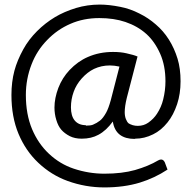

<svg xmlns="http://www.w3.org/2000/svg" viewBox="-20 -699 839 839"><path d="M568 -92Q528 -92 504 -110Q479 -129 473 -168Q444 -128 410 -110Q379 -93 337 -93Q307 -93 285 -104Q262 -116 248 -132Q234 -148 226 -175Q218 -201 218 -229Q218 -270 235 -315Q252 -359 284 -393Q320 -431 364 -450Q414 -472 474 -472Q508 -472 533 -466Q565 -459 581 -452L534 -271Q525 -234 525 -209Q525 -192 530 -179Q535 -166 542 -160Q548 -156 560 -152Q571 -149 582 -149Q608 -149 628 -163Q652 -180 666 -202Q685 -231 693 -264Q703 -304 703 -344Q703 -412 680 -464Q656 -518 619 -551Q581 -585 528 -603Q478 -620 414 -620Q345 -620 288 -595Q230 -570 186 -524Q141 -478 118 -418Q93 -354 93 -284Q93 -200 120 -135Q147 -71 194 -27Q242 18 302 38Q368 60 436 60Q513 60 570 44Q629 27 671 2Q678 -2 684 -2Q694 -2 700 10L712 42Q656 79 591 99Q522 120 436 120Q354 120 276 92Q204 66 147 12Q92 -40 61 -114Q30 -188 30 -284Q30 -341 43 -390Q55 -435 82 -484Q105 -526 142 -563Q177 -598 220 -624Q260 -648 312 -664Q362 -679 416 -679Q456 -679 506 -669Q548 -661 589 -640Q628 -621 661 -592Q694 -564 718 -526Q742 -488 756 -442Q769 -399 769 -344Q769 -289 754 -244Q738 -196 712 -164Q684 -129 649 -112Q611 -93 571 -93ZM355 -150Q376 -150 386 -154Q403 -161 417 -172Q430 -182 444 -207Q454 -225 464 -261L502 -408Q480 -413 460 -413Q423 -413 391 -398Q362 -384 337 -356Q313 -329 302 -298Q290 -265 290 -230Q290 -193 306 -173Q323 -152 355 -152Z"/></svg>

Font: Aleo
Style: Regular
Weight: 400
Designer: Alessio Laiso
Version: Version 1.1